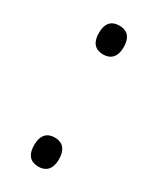

<svg xmlns="http://www.w3.org/2000/svg" viewBox="-145 -571 512 624"><g transform="rotate(30 111.5 -258.5)"><path d="M112 -415C136 -415 158 -428 158 -469C158 -511 136 -523 112 -523C86 -523 65 -511 65 -469C65 -428 86 -415 112 -415ZM112 6C136 6 158 -7 158 -48C158 -90 136 -103 112 -103C86 -103 65 -90 65 -48C65 -7 86 6 112 6Z"/></g></svg>

Font: Noto Serif Armenian Condensed Light
Style: Regular
Weight: 300
Width: 3
Designer: Monotype Design Team
Foundry: Monotype Imaging Inc.
Version: Version 2.008